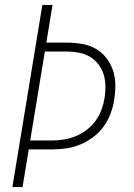

<svg xmlns="http://www.w3.org/2000/svg" viewBox="-20 -755 540 775"><path d="M30 0 151 -735H192L167 -583H248Q279 -583 309.5 -578Q340 -573 365 -559Q390 -545 408 -522.5Q426 -500 435.5 -472.5Q445 -445 445.5 -414.5Q446 -384 441 -353Q437 -325 426.5 -297Q416 -269 398.5 -244.5Q381 -220 356 -201.5Q331 -183 303.5 -171.5Q276 -160 247.5 -156Q219 -152 191 -152H96L71 0ZM102 -188H191Q214 -188 238.5 -192Q263 -196 286 -205.5Q309 -215 329.5 -230.5Q350 -246 365.5 -267Q381 -288 389.5 -311.5Q398 -335 402 -359Q406 -384 405.5 -408.5Q405 -433 398 -455.5Q391 -478 376.5 -496.5Q362 -515 342 -526.5Q322 -538 297.5 -542.5Q273 -547 249 -547H161Z"/></svg>

Font: Iosevka Term Curly XLt Obl
Style: Regular
Weight: 200
Italic angle: -9°
Designer: Belleve Invis
Foundry: Belleve Invis
Version: Version 32.3.0